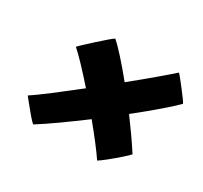

<svg xmlns="http://www.w3.org/2000/svg" viewBox="-97 -688 727 687"><g transform="rotate(30 266.5 -345.0)"><path d="M206.5 -547Q225 -531 253.2 -499.5Q281.5 -468 313.5 -428.5Q363 -468.5 403.5 -502.8Q444 -537 464.5 -555.5Q468.5 -552 478.8 -539.2Q489 -526.5 501 -511Q513 -495.5 522.2 -482.8Q531.5 -470 533 -466Q515 -447.5 475 -413Q435 -378.5 384 -338Q407 -307 428.2 -276.8Q449.5 -246.5 467 -219Q459.5 -210.5 439.2 -192.8Q419 -175 398.5 -158.5Q378 -142 368.5 -136.5Q353 -159.5 329 -190.5Q305 -221.5 277.5 -255Q230 -219.5 185 -187.5Q140 -155.5 105.5 -134Q99 -139 84.2 -156.2Q69.5 -173.5 55.5 -191Q41.5 -208.5 37 -214Q61.5 -230 106.8 -264.5Q152 -299 204.5 -340.5Q171.5 -378 143 -408Q114.5 -438 99 -451Q104 -457 119.5 -471.2Q135 -485.5 153.2 -502.2Q171.5 -519 186.8 -531.8Q202 -544.5 206.5 -547Z"/></g></svg>

Font: Grandstander SemiBold
Style: Italic
Weight: 600
Italic angle: -15°
Designer: Tyler Finck
Foundry: Etcetera Type Co
Version: Version 1.200; ttfautohint (v1.8.3)